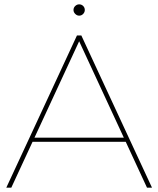

<svg xmlns="http://www.w3.org/2000/svg" viewBox="-20 -863 728 883"><path d="M334 -700H354L679 0H656L339 -684H349L32 0H9ZM126 -230H561L571 -211H116ZM318 -817Q318 -828 326 -835.5Q334 -843 344 -843Q355 -843 362.5 -835.5Q370 -828 370 -817Q370 -807 362.5 -799Q355 -791 344 -791Q334 -791 326 -799Q318 -807 318 -817Z"/></svg>

Font: iiserrat Thin
Style: Regular
Weight: 100
Designer: Akira Ohta
Foundry: Akira Ohta
Version: Version 1.200;Glyphs 3.3.1 (3343)